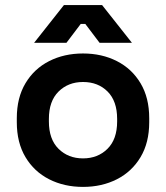

<svg xmlns="http://www.w3.org/2000/svg" viewBox="-20 -720 652 754"><path d="M46 -240V-256Q46 -336 80 -393Q114 -450 173 -480Q232 -510 306 -510Q380 -510 439 -480Q498 -450 532 -393Q566 -336 566 -256V-240Q566 -160 532 -103Q498 -46 439 -16Q380 14 306 14Q232 14 173 -16Q114 -46 80 -103Q46 -160 46 -240ZM440 -243V-253Q440 -323 402.5 -360.5Q365 -398 306 -398Q248 -398 210 -360.5Q172 -323 172 -253V-243Q172 -173 210 -135.5Q248 -98 306 -98Q364 -98 402 -135.5Q440 -173 440 -243ZM114 -552 231 -700H381L498 -552H371L315 -626H297L241 -552Z"/></svg>

Font: Space 7353
Style: Regular
Weight: 400
Designer: Christine Claussen + Ruben Lyon  (Space 7353)
Version: Version 1.000;FEAKit 1.0